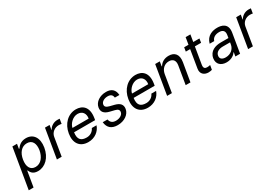

<svg xmlns="http://www.w3.org/2000/svg" viewBox="57 -1795 4481 3119"><g transform="rotate(-30 2297.5 -235.5)"><path d="M-4.3 204.5H85.9L134.2 -84.2H141.3C155.2 -52.9 180.4 11 284.4 11C419.4 11 533 -97.3 561.8 -271.3C590.2 -444.6 512.8 -552.6 376.8 -552.6C271.3 -552.6 226.2 -488.3 203.5 -458.5H193.9L208.1 -545.5H121.4ZM164.1 -272.7C183.2 -392.8 250 -473.4 350.1 -473.4C453.8 -473.4 490.1 -386 472.3 -272.7C452.1 -158 385.7 -67.8 283.4 -67.8C184.3 -67.8 144.2 -151.3 164.1 -272.7Z M642 0H731.5L788 -342C800.4 -415.5 866.5 -468.8 945 -468.8C967.7 -468.8 990.8 -464.5 997.2 -462.7L1012.1 -552.2C1001.8 -553.6 980.8 -554 967.7 -554C902.7 -554 839.5 -517 810.7 -462H805L819.6 -545.5H733Z M1229 11.4C1352.3 11.4 1445.3 -62.5 1477.3 -159.8H1388.8C1363.3 -101.6 1307.5 -67.1 1242.5 -67.1C1139.9 -67.1 1084.9 -113.3 1104.4 -243.6H1499.3L1505.3 -279.5C1537.6 -481.5 1431.1 -552.6 1314.3 -552.6C1165.8 -552.6 1047.6 -436.4 1020.2 -268.5C992.2 -100.5 1070.7 11.4 1229 11.4ZM1116.8 -317.8C1132.8 -393.5 1212 -474.1 1301.5 -474.1C1390.6 -474.1 1436.4 -407.7 1421.2 -317.8Z M1960.6 -400.2H2045.8C2038.4 -500.4 1983.3 -552.6 1879.3 -552.6C1762.4 -552.6 1665.8 -487.6 1649.9 -394.5C1637.1 -318.5 1674.7 -267.8 1772 -244.3L1859 -223C1912.3 -210.2 1933.2 -186.1 1926.1 -148.8C1919.4 -103 1863.6 -65.3 1789.4 -65.3C1727.3 -65.7 1689.6 -94.8 1679 -152L1589.1 -152.7C1600.9 -39.8 1669.4 11.4 1779.8 11.4C1905.2 11.4 2003.9 -58.2 2019.9 -152.7C2032.7 -230.1 1992.5 -277.3 1898.1 -301.1L1818.2 -321C1758.2 -336.3 1733.7 -358.3 1740.8 -398.1C1747.5 -443.9 1802.2 -477.3 1867.5 -477.3C1935.4 -477.3 1955.3 -441.8 1960.6 -400.2Z M2346.2 11.4C2469.5 11.4 2562.5 -62.5 2594.5 -159.8H2506C2480.5 -101.6 2424.7 -67.1 2359.7 -67.1C2257.1 -67.1 2202.1 -113.3 2221.6 -243.6H2616.5L2622.5 -279.5C2654.8 -481.5 2548.3 -552.6 2431.5 -552.6C2283 -552.6 2164.8 -436.4 2137.4 -268.5C2109.4 -100.5 2187.9 11.4 2346.2 11.4ZM2234 -317.8C2250 -393.5 2329.2 -474.1 2418.7 -474.1C2507.8 -474.1 2553.6 -407.7 2538.4 -317.8Z M2852.6 -327.1C2869.3 -420.1 2934.3 -473 3013.8 -473C3090.6 -473 3128.2 -422.9 3114 -339.1L3057.5 0H3147L3205.3 -346.6C3228 -484.7 3164.1 -552.6 3054.3 -552.6C2971.9 -552.6 2913.4 -515.3 2879.3 -459.2H2872.2L2886.4 -545.5H2800.1L2709.2 0H2798.7Z M3630.3 -545.5H3514.6L3536.2 -676.1H3446.7L3425.1 -545.5H3343.7L3331.7 -470.9H3413L3357.6 -134.6C3341.6 -38.7 3409.4 7.5 3483.7 7.1C3515.6 7.1 3537.6 1.1 3550.8 -3.2L3565.3 -85.2C3542.6 -79.5 3525.9 -77.4 3507.8 -77.4C3471.6 -77.4 3438.2 -88.8 3449.6 -157.3L3501.8 -470.9H3618.3Z M3822.1 12.4C3916.2 12.4 3974.4 -37.3 3997.9 -73.9H4002.1L3989.3 0H4078.1L4138.1 -360.1C4166.2 -529.8 4040.1 -552.6 3966.3 -552.6C3880 -552.6 3766.7 -522.7 3731.2 -388.1H3817.1C3831.7 -441.1 3881 -475.5 3958.5 -475.5C4033 -475.5 4060.7 -434.7 4050.1 -368.3L4041.5 -315.7H3898.8C3796.9 -315.7 3684.7 -279.5 3663.4 -154.5C3646.3 -47.9 3718.4 12.4 3822.1 12.4ZM3752.5 -151.3C3762.1 -213.4 3821.7 -241.8 3895.2 -241.8H4029.8L4021.7 -197.1C4008.9 -128.9 3946 -65 3849.4 -65C3784.1 -65 3742.5 -94.5 3752.5 -151.3Z M4228.7 0H4318.2L4374.6 -342C4387.1 -415.5 4453.1 -468.8 4531.6 -468.8C4554.3 -468.8 4577.4 -464.5 4583.8 -462.7L4598.7 -552.2C4588.4 -553.6 4567.5 -554 4554.3 -554C4489.3 -554 4426.1 -517 4397.4 -462H4391.7L4406.2 -545.5H4319.6Z"/></g></svg>

Font: Margiela Sans Text
Style: Italic
Weight: 400
Italic angle: -9.39999°
Designer: Stefan Endress, Andreas Faust
Version: Version 1.100;FEAKit 1.0